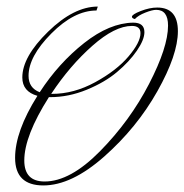

<svg xmlns="http://www.w3.org/2000/svg" viewBox="-20 -540 562 585"><path d="M136 -254H139Q205 -254 270 -289.5Q335 -325 371.5 -368Q408 -411 408 -439Q408 -461 382 -461Q330 -461 261.5 -400.5Q193 -340 136 -254ZM278 -520 274 -508Q206 -508 136.5 -438Q67 -368 67 -309Q67 -272 101 -259Q159 -348 236.5 -409Q314 -470 386 -471Q420 -471 420 -442Q420 -419 397 -385.5Q374 -352 336.5 -320.5Q299 -289 244 -266.5Q189 -244 133 -244H129Q54 -126 54 -51Q54 13 116 13Q194 13 285 -79.5Q376 -172 434 -284Q492 -396 492 -462Q492 -510 456 -510Q444 -510 422.5 -501.5Q401 -493 391 -482Q382 -484 382 -489Q382 -496 409 -506.5Q436 -517 459 -517Q522 -517 522 -445Q522 -373 459.5 -262Q397 -151 297.5 -63Q198 25 112 25Q26 25 26 -59Q26 -140 94 -248Q48 -261 48 -304Q48 -367 126.5 -443.5Q205 -520 278 -520Z"/></svg>

Font: Monsieur La Doulaise
Style: Regular
Weight: 400
Designer: Alejandro Paul
Foundry: Alejandro Paul
Version: Version 1.000